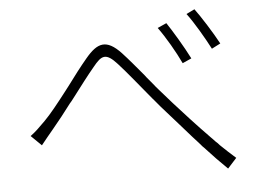

<svg xmlns="http://www.w3.org/2000/svg" viewBox="-49 -777 1099 809"><g transform="rotate(-5 500.0 -372.5)"><path d="M897 -560C872 -607 825 -681 801 -713L766 -696C797 -655 836 -587 860 -541L897 -560ZM770 -508C745 -558 701 -631 678 -665L640 -648C671 -606 710 -538 732 -491L770 -508ZM922 -74C901 -92 879 -113 857 -134L850 -142C843 -148 837 -154 831 -161L823 -169C766 -227 712 -287 675 -328C659 -346 642 -365 625 -385L618 -393C616 -396 613 -399 611 -401L604 -410C594 -422 584 -434 574 -446L568 -454C537 -491 507 -527 481 -555C420 -620 381 -608 330 -547C304 -516 273 -476 243 -435L236 -426C235 -425 234 -423 233 -422L226 -413C192 -369 158 -326 131 -299C106 -274 89 -257 67 -241L111 -198C125 -216 146 -241 165 -264C188 -291 216 -327 244 -364L251 -372L261 -385C296 -431 330 -476 357 -508C394 -554 413 -563 460 -511C494 -474 542 -414 591 -355L598 -347C614 -327 631 -308 647 -290C677 -257 710 -218 744 -180L754 -169C765 -157 775 -146 785 -134L792 -127C823 -93 854 -61 884 -32L922 -74Z"/></g></svg>

Font: Glow Sans SC Normal Light
Style: Regular
Weight: 300
Designer: Ryoko NISHIZUKA (kana, bopomofo & ideographs); Paul D. Hunt (Latin, Greek & Cyrillic); Sandoll Communications, Soo-young
Version: Version 0.93